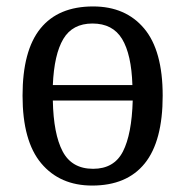

<svg xmlns="http://www.w3.org/2000/svg" viewBox="-20 -566 576 596"><path d="M266 10Q166 10 108 -59Q50 -128 50 -269Q50 -409 105.5 -477.5Q161 -546 269 -546Q370 -546 427.5 -477.5Q485 -409 485 -269Q485 -128 429.5 -59Q374 10 266 10ZM391 -302Q388 -397 359 -445Q330 -493 267 -493Q205 -493 176.5 -445Q148 -397 144 -302ZM269 -42Q334 -42 361.5 -95.5Q389 -149 392 -254H144Q146 -150 174.5 -96Q203 -42 269 -42Z"/></svg>

Font: Noto Serif SemiCondensed
Style: Regular
Weight: 400
Width: 4
Designer: Monotype Design Team
Foundry: Monotype Imaging Inc.
Version: Version 2.013